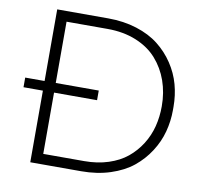

<svg xmlns="http://www.w3.org/2000/svg" viewBox="-81 -820 962 910"><g transform="rotate(10 400.0 -365.0)"><path d="M367.2 2.9H122.1V-341.8H28.8V-388.2H122.1V-732.9H367.2Q442.4 -732.9 505.4 -712.9Q568.4 -692.9 612.1 -658.4Q655.8 -624 686.3 -578.1Q716.8 -532.2 731 -480.7Q745.1 -429.2 745.1 -374V-357.9Q745.1 -304.2 731.4 -253.2Q717.8 -202.1 687.7 -155.5Q657.7 -108.9 614.3 -73.7Q570.8 -38.6 507.1 -17.8Q443.4 2.9 367.2 2.9ZM382.8 -341.8H175.8V-46.9H373Q436 -46.9 488.8 -64Q541.5 -81.1 578.1 -111.1Q614.7 -141.1 640.4 -181.6Q666 -222.2 678 -268.8Q689.9 -315.4 689.9 -366.2Q689.9 -432.1 669.9 -488.8Q649.9 -545.4 611.3 -589.1Q572.8 -632.8 511.5 -658Q450.2 -683.1 373 -683.1H175.8V-388.2H382.8Z"/></g></svg>

Font: Sora ExtraLight
Style: Regular
Weight: 200
Designer: Jonathan Barnbrook, Julián Moncada
Foundry: Barnbrook Fonts
Version: Version 2.000